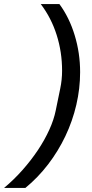

<svg xmlns="http://www.w3.org/2000/svg" viewBox="-114 -780 450 937"><path d="M277 -428Q277 -348 258.5 -268.5Q240 -189 205 -115.5Q170 -42 120.5 22.5Q71 87 10 137H-94Q-46 97 -4 49.5Q38 2 71 -47.5Q104 -97 126.5 -146.5Q149 -196 158 -241L180 -348Q189 -391 189 -435Q189 -526 162.5 -609.5Q136 -693 85 -760H176Q224 -695 250.5 -608Q277 -521 277 -428Z"/></svg>

Font: IBM Plex Sans Cond Medm
Style: Italic
Weight: 500
Width: 3
Italic angle: -11°
Designer: Mike Abbink, Paul van der Laan, Pieter van Rosmalen
Foundry: Bold Monday
Version: Version 1.3